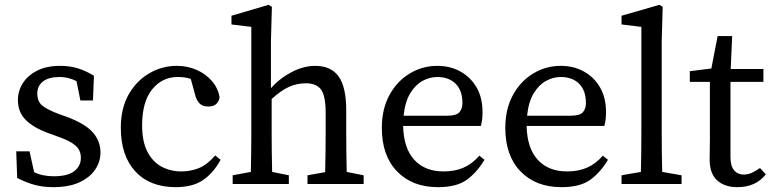

<svg xmlns="http://www.w3.org/2000/svg" viewBox="-20 -760 3185 793"><path d="M200 13Q158 13 123 3.5Q88 -6 51 -25L47 -135H102L121 -49Q139 -40 159.5 -36Q180 -32 202 -32Q259 -32 286.5 -53Q314 -74 314 -108Q314 -140 291 -159.5Q268 -179 221 -195L175 -212Q120 -232 87 -264Q54 -296 54 -347Q54 -384 74 -416Q94 -448 133 -468Q172 -488 228 -488Q269 -488 302.5 -477.5Q336 -467 368 -447L364 -345H312L296 -425Q262 -442 227 -442Q181 -442 157.5 -423.5Q134 -405 134 -374Q134 -341 154.5 -324Q175 -307 226 -288L257 -277Q332 -249 363.5 -213Q395 -177 395 -130Q395 -92 373 -59.5Q351 -27 308 -7Q265 13 200 13Z M706 13Q599 13 539 -52Q479 -117 479 -232Q479 -313 511.5 -370Q544 -427 597 -457.5Q650 -488 710 -488Q755 -488 793 -471Q831 -454 856 -424.5Q881 -395 887 -358Q880 -320 841 -320Q816 -320 803.5 -333.5Q791 -347 786 -368L768 -434Q754 -439 740 -440.5Q726 -442 714 -442Q650 -442 608.5 -391Q567 -340 567 -242Q567 -175 589 -133Q611 -91 647.5 -71.5Q684 -52 729 -52Q767 -52 801 -65.5Q835 -79 869 -118L891 -100Q862 -46 819 -16.5Q776 13 706 13Z M941 0V-36L1016 -50Q1017 -88 1017.5 -132.5Q1018 -177 1018 -210V-649L936 -659V-695L1089 -740L1103 -732L1099 -589V-396Q1136 -437 1185 -462.5Q1234 -488 1282 -488Q1347 -488 1378.5 -444.5Q1410 -401 1410 -303V-210Q1410 -176 1410.5 -132Q1411 -88 1412 -50L1482 -36V0H1250V-36L1323 -49Q1324 -87 1324.5 -131.5Q1325 -176 1325 -210V-295Q1325 -364 1306 -390Q1287 -416 1243 -416Q1206 -416 1173 -401Q1140 -386 1102 -351V-210Q1102 -177 1102.5 -132.5Q1103 -88 1104 -50L1173 -36V0Z M1786 -442Q1755 -442 1725.5 -426Q1696 -410 1674.5 -375Q1653 -340 1647 -282H1825Q1866 -282 1878 -297Q1890 -312 1890 -334Q1890 -386 1862 -414Q1834 -442 1786 -442ZM1789 13Q1683 13 1620 -52Q1557 -117 1557 -232Q1557 -309 1588 -366.5Q1619 -424 1671.5 -456Q1724 -488 1786 -488Q1839 -488 1881 -465Q1923 -442 1948 -399.5Q1973 -357 1973 -296Q1973 -279 1971 -264.5Q1969 -250 1966 -240H1645Q1647 -148 1691 -100Q1735 -52 1812 -52Q1859 -52 1894.5 -67.5Q1930 -83 1960 -117L1981 -100Q1950 -48 1908 -17.5Q1866 13 1789 13Z M2296 -442Q2265 -442 2235.5 -426Q2206 -410 2184.5 -375Q2163 -340 2157 -282H2335Q2376 -282 2388 -297Q2400 -312 2400 -334Q2400 -386 2372 -414Q2344 -442 2296 -442ZM2299 13Q2193 13 2130 -52Q2067 -117 2067 -232Q2067 -309 2098 -366.5Q2129 -424 2181.5 -456Q2234 -488 2296 -488Q2349 -488 2391 -465Q2433 -442 2458 -399.5Q2483 -357 2483 -296Q2483 -279 2481 -264.5Q2479 -250 2476 -240H2155Q2157 -148 2201 -100Q2245 -52 2322 -52Q2369 -52 2404.5 -67.5Q2440 -83 2470 -117L2491 -100Q2460 -48 2418 -17.5Q2376 13 2299 13Z M2547 0V-36L2627 -50Q2628 -91 2628.5 -130.5Q2629 -170 2629 -210V-649L2547 -659V-695L2703 -740L2717 -732L2713 -589V-210Q2713 -170 2713.5 -130Q2714 -90 2715 -50L2795 -36V0Z M3025 13Q2973 13 2942 -15Q2911 -43 2911 -101Q2911 -120 2911.5 -138.5Q2912 -157 2912 -186V-422H2829V-466L2918 -477L2944 -611H3004L2998 -475H3133V-422H2997V-112Q2997 -74 3012 -56.5Q3027 -39 3052 -39Q3069 -39 3084.5 -46Q3100 -53 3119 -66L3143 -40Q3102 13 3025 13Z"/></svg>

Font: Source Serif 4
Style: Regular
Weight: 400
Designer: Frank Grießhammer
Foundry: Adobe
Version: Version 4.005;hotconv 1.1.0;makeotfexe 2.6.0